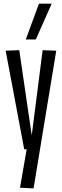

<svg xmlns="http://www.w3.org/2000/svg" viewBox="-20 -810 337 1042"><path d="M88.5 208.6 124.8 0H111.4L10.7 -534.8L84.6 -537.6L152.2 -75.5L211.3 -537.6L285.2 -534.8L162.2 212.4ZM120 -596 191.3 -790H260.5L174.4 -596Z"/></svg>

Font: Georama ExtraCondensed Thin
Style: Regular
Weight: 100
Width: 2
Designer: Jean-Baptiste Levee
Foundry: Production Type
Version: Version 1.001